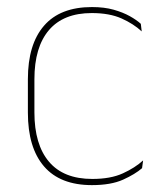

<svg xmlns="http://www.w3.org/2000/svg" viewBox="-20 -515 466 544"><path d="M240.5 9.5Q150.5 9.5 104.8 -43.5Q59 -96.5 59 -196V-290.5Q59 -389.5 104.8 -442.2Q150.5 -495 240.5 -495Q275.5 -495 302 -487.5Q328.5 -480 347.8 -469.2Q367 -458.5 379 -447.5L381.5 -426Q358.5 -447.5 324.2 -462.8Q290 -478 240 -478Q160 -478 118.8 -429.8Q77.5 -381.5 77.5 -290.5V-196.5Q77.5 -105.5 118.8 -56.8Q160 -8 241.5 -8Q293.5 -8 328 -23.8Q362.5 -39.5 385.5 -60.5L382.5 -38.5Q363 -21.5 328.8 -6Q294.5 9.5 240.5 9.5Z"/></svg>

Font: Anek Devanagari Medium Thin
Style: Regular
Weight: 250
Version: Version 1.003